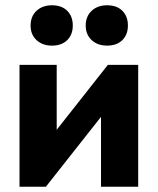

<svg xmlns="http://www.w3.org/2000/svg" viewBox="-20 -708 598 728"><path d="M54 -462H195V-216L389 -462H504V0H363V-265L154 0H54ZM177 -535Q141 -535 118.5 -556Q96 -577 96 -611Q96 -646 118.5 -667Q141 -688 177 -688Q214 -688 235 -667Q256 -646 256 -611Q256 -577 235 -556Q214 -535 177 -535ZM386 -535Q350 -535 327.5 -556Q305 -577 305 -611Q305 -646 327.5 -667Q350 -688 386 -688Q423 -688 444 -667Q465 -646 465 -611Q465 -577 444 -556Q423 -535 386 -535Z"/></svg>

Font: Tilda Sans Extra Bold
Style: Regular
Weight: 800
Designer: ParaType Ltd
Foundry: ParaType Ltd
Version: Version 1.009